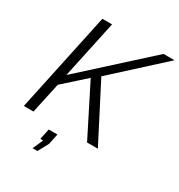

<svg xmlns="http://www.w3.org/2000/svg" viewBox="-208 -849 1106 1186"><g transform="rotate(30 344.5 -255.5)"><path d="M175 -709H244L156 -297L611 -710H689L347 -398L552 0H475L295 -357L140 -218L93 0H24ZM201 199 234 125H214L230 49H292L276 125L236 199Z"/></g></svg>

Font: Raleway
Style: Italic
Weight: 400
Italic angle: -12°
Designer: Matt McInerney, Pablo Impallari, Rodrigo Fuenzalida
Foundry: Matt McInerney, Pablo Impallari, Rodrigo Fuenzalida
Version: Version 4.026